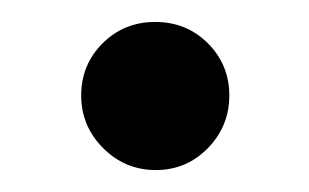

<svg xmlns="http://www.w3.org/2000/svg" viewBox="-20 -387 282 175"><path d="M169.5 -347.5Q189 -328 189 -300Q189 -272 169.5 -252Q150 -232 122 -232Q94 -232 74 -252Q54 -272 54 -300Q54 -328 73.5 -347.5Q93 -367 121.5 -367Q150 -367 169.5 -347.5Z"/></svg>

Font: Hind Colombo Medium
Style: Regular
Weight: 500
Designer: Jyotish Sonowal, Aditi Pimprikar
Foundry: Indian Type Foundry
Version: Version 1.000;PS 1.0;hotconv 1.0.86;makeotf.lib2.5.63406; tt